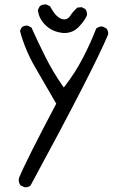

<svg xmlns="http://www.w3.org/2000/svg" viewBox="-20 -833 540 850"><path d="M91.8 -3.9Q106 -3.9 115.2 -11.7Q388.2 -514.6 458.5 -679.7Q459 -681.6 459 -685.8Q459 -689.9 457.3 -695.8Q455.6 -701.7 451.2 -707L434.6 -715.3Q432.6 -715.8 429.9 -715.8Q427.2 -715.8 422.9 -714.8Q414.1 -713.4 405.8 -706.5Q380.4 -640.6 347.2 -577.1Q314 -512.7 268.6 -453.6L262.2 -445.8L256.8 -453.6Q214.4 -514.6 181.4 -580.3Q148.4 -646 119.1 -711.4L103.5 -719.2Q101.6 -719.7 99.6 -719.7Q85.4 -719.7 76.2 -711.9L68.4 -696.3Q91.3 -610.8 136.7 -533.4Q182.1 -456.1 229 -374Q95.2 -121.1 64 -44.9Q63 -40.5 63 -36.6Q63 -22.5 70.8 -12.7L87.9 -4.4Q89.8 -3.9 91.8 -3.9ZM265.6 -687Q302.2 -687 327.6 -712.9Q355.5 -741.7 364.7 -765.1Q365.2 -767.6 365.2 -769.5Q365.2 -783.7 357.4 -793L341.3 -801.3L322.3 -799.3Q301.3 -779.8 292.5 -765.1Q281.2 -747.1 264.6 -747.1Q246.6 -747.1 229.5 -764.6Q216.3 -778.3 201.7 -805.2L185.5 -813Q183.6 -813.5 181.6 -813.5Q167 -813.5 156.2 -805.7L147.9 -789.6Q150.4 -752.4 181.4 -721.7Q212.4 -690.9 261.2 -687Q263.7 -687 265.6 -687Z"/></svg>

Font: Bakudai
Style: ExtraLight
Weight: 200
Version: Version 1.48